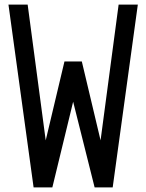

<svg xmlns="http://www.w3.org/2000/svg" viewBox="-20 -820 640 840"><path d="M127 0 17 -800H101L180 -206L262 -551H338L420 -206L499 -800H583L473 0H394L300 -375L209 0Z"/></svg>

Font: Victor Mono Thin Medium
Style: Regular
Weight: 500
Monospace: yes
Version: Version 1.561;gftools[0.9.30]